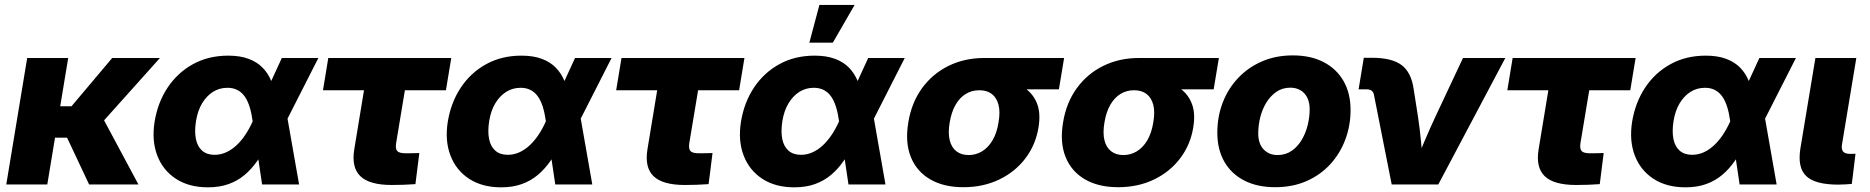

<svg xmlns="http://www.w3.org/2000/svg" viewBox="-20 -762 7724 793"><path d="M261.7 -522.5 175.3 0H5.9L92.3 -522.5ZM640.6 -522.5 345.7 -193.4H179.7L189.5 -323.2H275.4L443.4 -522.5ZM348.1 0 252.9 -202.1 401.9 -279.8 551.8 0Z M838.9 11.7Q760.7 11.7 706.8 -23.4Q652.8 -58.6 629.4 -120.1Q606 -181.6 618.7 -260.3Q631.8 -339.8 672.9 -401.1Q713.9 -462.4 777.6 -497.3Q841.3 -532.2 922.9 -532.2Q971.7 -532.2 1006.8 -519Q1042 -505.9 1064.9 -482.2Q1087.9 -458.5 1100.8 -426.3Q1113.8 -394 1118.7 -356H1149.9L1166 -280.8L1215.3 0H1062.5L1023.4 -262.2Q1019 -294.4 1011.2 -319.8Q1003.4 -345.2 991.2 -362.8Q979 -380.4 961.2 -389.9Q943.4 -399.4 919.4 -399.4Q886.2 -399.4 859.6 -382.6Q833 -365.7 814.7 -335.2Q796.4 -304.7 789.6 -262.2Q782.7 -219.2 789.1 -188Q795.4 -156.7 814.9 -139.6Q834.5 -122.6 866.2 -122.6Q891.1 -122.6 913.8 -132.8Q936.5 -143.1 956.3 -161.4Q976.1 -179.7 992.9 -204.8Q1009.8 -230 1022.9 -259.3L1144 -522.5H1294.9L1161.1 -259.3L1117.7 -172.4H1085.9Q1066.4 -131.8 1043 -97.9Q1019.5 -64 990.5 -39.6Q961.4 -15.1 924.1 -1.7Q886.7 11.7 838.9 11.7Z M1597.7 2Q1505.9 2 1468.3 -34.4Q1430.7 -70.8 1443.4 -146.5L1483.4 -389.2H1314L1335.9 -522.5H1843.8L1821.8 -389.2H1652.3L1616.2 -171.9Q1612.3 -147.9 1620.6 -138.4Q1628.9 -128.9 1655.8 -128.9Q1669.4 -128.9 1684.3 -129.2Q1699.2 -129.4 1711.9 -129.9L1695.8 -1.5Q1670.4 0.5 1646 1.2Q1621.6 2 1597.7 2Z M2049.8 11.7Q1971.7 11.7 1917.7 -23.4Q1863.8 -58.6 1840.3 -120.1Q1816.9 -181.6 1829.6 -260.3Q1842.8 -339.8 1883.8 -401.1Q1924.8 -462.4 1988.5 -497.3Q2052.2 -532.2 2133.8 -532.2Q2182.6 -532.2 2217.8 -519Q2252.9 -505.9 2275.9 -482.2Q2298.8 -458.5 2311.8 -426.3Q2324.7 -394 2329.6 -356H2360.8L2377 -280.8L2426.3 0H2273.4L2234.4 -262.2Q2230 -294.4 2222.2 -319.8Q2214.4 -345.2 2202.1 -362.8Q2189.9 -380.4 2172.1 -389.9Q2154.3 -399.4 2130.4 -399.4Q2097.2 -399.4 2070.6 -382.6Q2043.9 -365.7 2025.6 -335.2Q2007.3 -304.7 2000.5 -262.2Q1993.7 -219.2 2000 -188Q2006.3 -156.7 2025.9 -139.6Q2045.4 -122.6 2077.1 -122.6Q2102.1 -122.6 2124.8 -132.8Q2147.5 -143.1 2167.2 -161.4Q2187 -179.7 2203.9 -204.8Q2220.7 -230 2233.9 -259.3L2355 -522.5H2505.9L2372.1 -259.3L2328.6 -172.4H2296.9Q2277.3 -131.8 2253.9 -97.9Q2230.5 -64 2201.4 -39.6Q2172.4 -15.1 2135 -1.7Q2097.7 11.7 2049.8 11.7Z M2808.6 2Q2716.8 2 2679.2 -34.4Q2641.6 -70.8 2654.3 -146.5L2694.3 -389.2H2524.9L2546.9 -522.5H3054.7L3032.7 -389.2H2863.3L2827.1 -171.9Q2823.2 -147.9 2831.5 -138.4Q2839.8 -128.9 2866.7 -128.9Q2880.4 -128.9 2895.3 -129.2Q2910.2 -129.4 2922.9 -129.9L2906.7 -1.5Q2881.3 0.5 2856.9 1.2Q2832.5 2 2808.6 2Z M3260.7 11.7Q3182.6 11.7 3128.7 -23.4Q3074.7 -58.6 3051.3 -120.1Q3027.8 -181.6 3040.5 -260.3Q3053.7 -339.8 3094.7 -401.1Q3135.7 -462.4 3199.5 -497.3Q3263.2 -532.2 3344.7 -532.2Q3393.6 -532.2 3428.7 -519Q3463.9 -505.9 3486.8 -482.2Q3509.8 -458.5 3522.7 -426.3Q3535.6 -394 3540.5 -356H3571.8L3587.9 -280.8L3637.2 0H3484.4L3445.3 -262.2Q3440.9 -294.4 3433.1 -319.8Q3425.3 -345.2 3413.1 -362.8Q3400.9 -380.4 3383.1 -389.9Q3365.2 -399.4 3341.3 -399.4Q3308.1 -399.4 3281.5 -382.6Q3254.9 -365.7 3236.6 -335.2Q3218.3 -304.7 3211.4 -262.2Q3204.6 -219.2 3210.9 -188Q3217.3 -156.7 3236.8 -139.6Q3256.3 -122.6 3288.1 -122.6Q3313 -122.6 3335.7 -132.8Q3358.4 -143.1 3378.2 -161.4Q3397.9 -179.7 3414.8 -204.8Q3431.6 -230 3444.8 -259.3L3565.9 -522.5H3716.8L3583 -259.3L3539.6 -172.4H3507.8Q3488.3 -131.8 3464.8 -97.9Q3441.4 -64 3412.4 -39.6Q3383.3 -15.1 3345.9 -1.7Q3308.6 11.7 3260.7 11.7ZM3322.8 -585.9 3364.3 -741.7H3509.8L3419.9 -585.9Z M3959 11.2Q3877.4 11.2 3821.5 -21.5Q3765.6 -54.2 3741.7 -114Q3717.8 -173.8 3731.4 -255.9Q3744.6 -337.4 3787.8 -397.2Q3831.1 -457 3897.2 -489.7Q3963.4 -522.5 4045.4 -522.5H4375L4353.5 -393.1H4123.5L4023.9 -389.2Q3993.7 -389.2 3968.8 -374Q3943.8 -358.9 3926.8 -329.3Q3909.7 -299.8 3902.3 -255.9Q3895 -212.4 3902.6 -182.4Q3910.2 -152.3 3930.4 -137Q3950.7 -121.6 3980.5 -121.6Q4010.7 -121.6 4036.1 -137Q4061.5 -152.3 4079.3 -182.4Q4097.2 -212.4 4104 -255.9Q4111.8 -299.8 4104 -329.3Q4096.2 -358.9 4076.2 -374Q4056.2 -389.2 4025.9 -389.2L4034.2 -441.9Q4088.4 -441.9 4135.3 -431.2Q4182.1 -420.4 4215.6 -396.2Q4249 -372.1 4263.9 -332.3Q4278.8 -292.5 4269 -234.4Q4257.3 -163.6 4215.1 -107.9Q4172.9 -52.2 4106.9 -20.5Q4041 11.2 3959 11.2Z M4598.1 11.2Q4516.6 11.2 4460.7 -21.5Q4404.8 -54.2 4380.9 -114Q4356.9 -173.8 4370.6 -255.9Q4383.8 -337.4 4427 -397.2Q4470.2 -457 4536.4 -489.7Q4602.5 -522.5 4684.6 -522.5H5014.2L4992.7 -393.1H4762.7L4663.1 -389.2Q4632.8 -389.2 4607.9 -374Q4583 -358.9 4565.9 -329.3Q4548.8 -299.8 4541.5 -255.9Q4534.2 -212.4 4541.7 -182.4Q4549.3 -152.3 4569.6 -137Q4589.8 -121.6 4619.6 -121.6Q4649.9 -121.6 4675.3 -137Q4700.7 -152.3 4718.5 -182.4Q4736.3 -212.4 4743.2 -255.9Q4751 -299.8 4743.2 -329.3Q4735.4 -358.9 4715.3 -374Q4695.3 -389.2 4665 -389.2L4673.3 -441.9Q4727.5 -441.9 4774.4 -431.2Q4821.3 -420.4 4854.7 -396.2Q4888.2 -372.1 4903.1 -332.3Q4918 -292.5 4908.2 -234.4Q4896.5 -163.6 4854.2 -107.9Q4812 -52.2 4746.1 -20.5Q4680.2 11.2 4598.1 11.2Z M5246.6 11.2Q5172.9 11.2 5119.1 -16.4Q5065.4 -43.9 5036.6 -94.5Q5007.8 -145 5007.8 -213.9Q5007.8 -280.3 5030 -338.1Q5052.2 -396 5093.8 -439.9Q5135.3 -483.9 5192.4 -508.5Q5249.5 -533.2 5319.3 -533.2Q5393.6 -533.2 5447 -505.4Q5500.5 -477.5 5529.3 -427Q5558.1 -376.5 5558.1 -307.6Q5558.1 -243.7 5536.6 -186Q5515.1 -128.4 5474.6 -84Q5434.1 -39.6 5376.5 -14.2Q5318.8 11.2 5246.6 11.2ZM5256.3 -121.6Q5289.6 -121.6 5314.7 -138.9Q5339.8 -156.2 5356.4 -184.3Q5373 -212.4 5381.1 -245.6Q5389.2 -278.8 5389.2 -310.1Q5389.2 -339.4 5378.9 -359.4Q5368.7 -379.4 5350.6 -389.6Q5332.5 -399.9 5309.6 -399.9Q5276.4 -399.9 5251.5 -382.6Q5226.6 -365.2 5209.7 -337.4Q5192.9 -309.6 5184.8 -276.4Q5176.8 -243.2 5176.8 -211.4Q5176.8 -168 5199.2 -144.8Q5221.7 -121.6 5256.3 -121.6Z M5728 0 5654.8 -370.1Q5652.8 -381.8 5645 -387.5Q5637.2 -393.1 5623 -393.1H5591.3L5612.8 -523.4H5645.5Q5729 -523.4 5769 -493.2Q5809.1 -462.9 5818.8 -393.6L5836.9 -278.3Q5844.2 -228.5 5849.1 -177.7Q5854 -127 5858.4 -75.2H5820.3Q5841.8 -127 5863 -177.5Q5884.3 -228 5907.7 -278.3L6022.5 -522.5H6197.3L5920.4 0Z M6489.3 2Q6397.5 2 6359.9 -34.4Q6322.3 -70.8 6335 -146.5L6375 -389.2H6205.6L6227.5 -522.5H6735.4L6713.4 -389.2H6543.9L6507.8 -171.9Q6503.9 -147.9 6512.2 -138.4Q6520.5 -128.9 6547.4 -128.9Q6561 -128.9 6575.9 -129.2Q6590.8 -129.4 6603.5 -129.9L6587.4 -1.5Q6562 0.5 6537.6 1.2Q6513.2 2 6489.3 2Z M6941.4 11.7Q6863.3 11.7 6809.3 -23.4Q6755.4 -58.6 6731.9 -120.1Q6708.5 -181.6 6721.2 -260.3Q6734.4 -339.8 6775.4 -401.1Q6816.4 -462.4 6880.1 -497.3Q6943.8 -532.2 7025.4 -532.2Q7074.2 -532.2 7109.4 -519Q7144.5 -505.9 7167.5 -482.2Q7190.4 -458.5 7203.4 -426.3Q7216.3 -394 7221.2 -356H7252.4L7268.6 -280.8L7317.9 0H7165L7126 -262.2Q7121.6 -294.4 7113.8 -319.8Q7106 -345.2 7093.8 -362.8Q7081.5 -380.4 7063.7 -389.9Q7045.9 -399.4 7022 -399.4Q6988.8 -399.4 6962.2 -382.6Q6935.5 -365.7 6917.2 -335.2Q6898.9 -304.7 6892.1 -262.2Q6885.3 -219.2 6891.6 -188Q6897.9 -156.7 6917.5 -139.6Q6937 -122.6 6968.8 -122.6Q6993.7 -122.6 7016.4 -132.8Q7039.1 -143.1 7058.8 -161.4Q7078.6 -179.7 7095.5 -204.8Q7112.3 -230 7125.5 -259.3L7246.6 -522.5H7397.5L7263.7 -259.3L7220.2 -172.4H7188.5Q7168.9 -131.8 7145.5 -97.9Q7122.1 -64 7093 -39.6Q7064 -15.1 7026.6 -1.7Q6989.3 11.7 6941.4 11.7Z M7571.8 0.5Q7477.1 0.5 7440.2 -34.7Q7403.3 -69.8 7416 -148.9L7478 -522.5H7647L7587.9 -166Q7584.5 -145.5 7592.5 -136Q7600.6 -126.5 7621.1 -126.5Q7627.4 -126.5 7633.3 -126.7Q7639.2 -127 7643.6 -127L7628.4 -2.4Q7616.7 -1.5 7602.1 -0.5Q7587.4 0.5 7571.8 0.5Z"/></svg>

Font: Inter 28pt ExtraBold
Style: Italic
Weight: 800
Italic angle: -9.3988°
Designer: Rasmus Andersson
Foundry: rsms
Version: Version 4.001;git-66647c0bb